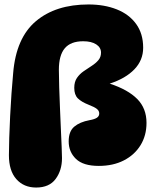

<svg xmlns="http://www.w3.org/2000/svg" viewBox="-20 -740 692 861"><path d="M433 -504Q433 -527 411.5 -541Q390 -555 353 -555Q297 -555 270.5 -523.5Q244 -492 244 -427Q244 -393 245.5 -348Q247 -303 249 -254.5Q251 -206 253 -161Q255 -116 256.5 -81.5Q258 -47 258 -31Q258 24 229.5 62.5Q201 101 142 101Q87 101 53.5 63.5Q20 26 20 -44Q20 -77 21.5 -123Q23 -169 25.5 -220Q28 -271 31.5 -320.5Q35 -370 39 -412Q52 -570 141 -645Q230 -720 377 -720Q448 -720 503.5 -698Q559 -676 590.5 -632.5Q622 -589 622 -526Q622 -470 582.5 -429Q543 -388 472 -365Q554 -338 595.5 -296Q637 -254 637 -189Q637 -132 610 -88.5Q583 -45 535 -20.5Q487 4 423 4Q353 4 320.5 -27.5Q288 -59 288 -106Q288 -151 313 -172Q338 -193 381 -201Q404 -205 414.5 -212Q425 -219 425 -231Q425 -243 414.5 -251.5Q404 -260 378 -270Q345 -283 329 -299Q313 -315 313 -346Q313 -373 325 -390.5Q337 -408 355 -420.5Q373 -433 391 -444.5Q409 -456 421 -470Q433 -484 433 -504Z"/></svg>

Font: DynaPuff
Style: Bold
Weight: 700
Designer: Toshi Omagari, Jennifer Daniel
Foundry: Google Fonts
Version: Version 2.000